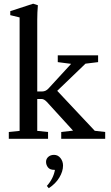

<svg xmlns="http://www.w3.org/2000/svg" viewBox="-20 -746 596 1032"><path d="M27.3 0V-36.6L85.4 -42.5V-652.3L35.2 -664.6V-686L158.2 -726.1L183.6 -717.8Q180.2 -678.7 180.2 -640.6V-254.4H206.5Q226.1 -254.4 240.7 -270.5L362.3 -402.8L290.5 -412.1V-448.7H507.3V-412.1L439.5 -403.8L287.6 -257.8L489.3 -43L545.4 -36.6V0H309.1V-36.6L372.6 -43.9L231.9 -198.2Q216.8 -213.9 204.1 -213.9H180.2V-42.5L238.3 -36.6V0ZM242.2 265.6 231.9 253.4Q267.1 213.9 275.4 167H272Q248 167 237.8 153.6Q227.5 140.1 227.5 124Q227.5 107.9 239.5 97.2Q251.5 86.4 270.5 86.4Q291.5 86.4 305.2 103.8Q318.8 121.1 318.8 144Q318.8 174.8 299.1 208Q279.3 241.2 242.2 265.6Z"/></svg>

Font: Elstob 8pt Medium
Style: Regular
Weight: 500
Designer: Peter S. Baker
Version: Version 1.015